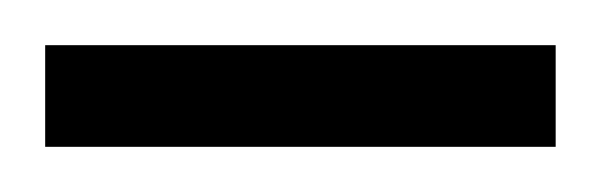

<svg xmlns="http://www.w3.org/2000/svg" viewBox="-20 -720 266 85"><path d="M0 -655V-700H226V-655Z"/></svg>

Font: Archivo Condensed ExtraLight
Style: Regular
Weight: 250
Width: 3
Designer: Hector Gatti
Foundry: Omnibus-Type
Version: Version 2.001